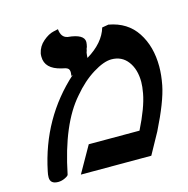

<svg xmlns="http://www.w3.org/2000/svg" viewBox="-89 -655 730 746"><g transform="rotate(-15 275.5 -282.0)"><path d="M376 -530.8 401.9 -535.2Q476.1 -522 513.4 -465.1Q550.8 -408.2 550.8 -327.1Q550.8 -293 543 -252.9Q530.8 -190.9 478 -85Q471.2 -71.8 454.6 -42.5Q438 -13.2 431.2 0H147.9L208 -106H412.1Q453.1 -188 462.9 -242.2Q467.8 -269 467.8 -287.1Q467.8 -337.9 443.8 -369.9Q419.9 -401.9 377.9 -401.9Q347.2 -401.9 303 -374.5Q258.8 -347.2 219.2 -299.8Q137.2 -207 98.1 -13.2Q97.2 -8.3 83.5 -1.7Q69.8 4.9 56.2 4.9Q23.9 4.9 23.9 -22Q23.9 -32.7 26.9 -45.9Q68.8 -249 217.8 -382.8L210.9 -379.9Q212.9 -385.7 212.9 -394Q212.9 -405.3 206.5 -410.2Q200.2 -415 182.1 -418Q118.2 -433.1 118.2 -481.9Q118.2 -490.7 119.1 -495.1Q125 -522.9 147 -541.5Q168.9 -560.1 188.5 -564.5L208 -568.8Q210.9 -534.7 236.8 -529.8Q301.8 -523.9 301.8 -492.2Q301.8 -487.3 300.8 -482.9Q299.8 -473.1 294.9 -463.9L295.9 -464.8Q295.9 -462.9 294.4 -459Q293 -455.1 292 -452.1Q290 -438 290 -431.2Q358.9 -472.7 376 -530.8Z"/></g></svg>

Font: Linux Libertine
Style: Semibold Italic
Weight: 600
Italic angle: -11.5°
Designer: Philipp H. Poll
Foundry: Philipp H. Poll
Version: Version 5.1.2 ; ttfautohint (v0.9)